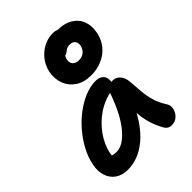

<svg xmlns="http://www.w3.org/2000/svg" viewBox="-254 -1031 1170 1170"><g transform="rotate(-45 330.5 -446.5)"><path d="M152 10Q102 10 69.5 -13Q37 -36 24.5 -75.5Q12 -115 22 -163Q31 -213 57.5 -263.5Q84 -314 122 -359Q160 -404 205.5 -438.5Q251 -473 299.5 -493Q348 -513 395 -513Q428 -513 446 -493Q464 -473 457 -436Q454 -421 443.5 -412.5Q433 -404 418 -401Q351 -390 293.5 -351Q236 -312 197 -256.5Q158 -201 145 -141Q141 -120 141 -102.5Q141 -85 147 -58L102 -149Q122 -130 138 -123Q154 -116 180 -116Q235 -116 295 -187Q355 -258 403 -394Q411 -416 429 -428.5Q447 -441 468 -441Q499 -441 517.5 -418Q536 -395 538 -364Q542 -311 546 -267.5Q550 -224 562 -184.5Q574 -145 601 -103Q610 -89 609.5 -71Q609 -53 599.5 -35Q590 -17 573 -5Q556 7 532 7Q515 7 504 0Q493 -7 486 -19Q472 -44 461 -70.5Q450 -97 442.5 -128.5Q435 -160 432 -201.5Q429 -243 430 -298L478 -301Q445 -212 405 -152Q365 -92 321.5 -56.5Q278 -21 235 -5.5Q192 10 152 10ZM400 -555Q338 -555 297.5 -582.5Q257 -610 240.5 -654.5Q224 -699 234 -752Q241 -784 257.5 -811Q274 -838 298.5 -859Q323 -880 353 -891.5Q383 -903 415 -903Q447 -903 462.5 -886Q478 -869 473 -844Q469 -828 457 -815Q445 -802 424 -792Q393 -779 379.5 -763Q366 -747 362 -729Q357 -703 371 -688Q385 -673 411 -673Q439 -673 457 -688Q475 -703 481 -729Q485 -752 474 -766.5Q463 -781 438 -781Q420 -781 409 -774Q398 -767 389.5 -760Q381 -753 371 -753Q338 -753 327 -764Q316 -775 322 -801Q330 -842 362.5 -869Q395 -896 446 -896Q509 -896 548.5 -871Q588 -846 602.5 -805Q617 -764 607 -714Q597 -664 567.5 -628.5Q538 -593 494.5 -574Q451 -555 400 -555Z"/></g></svg>

Font: Shantell Sans SemiBold
Style: Italic
Weight: 600
Italic angle: -11°
Designer: Stephen Nixon, Anya Danilova, Shantell Martin
Foundry: Arrow Type
Version: Version 1.011;[c5ecc13dd]